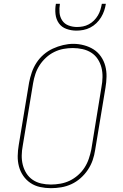

<svg xmlns="http://www.w3.org/2000/svg" viewBox="-20 -975 640 1003"><path d="M246 8Q217 8 189.5 2Q162 -4 139.5 -19Q117 -34 101.5 -56.5Q86 -79 79 -105.5Q72 -132 72.5 -160.5Q73 -189 78 -218L132 -544Q137 -570 146 -596.5Q155 -623 170.5 -647Q186 -671 208 -690Q230 -709 256 -721Q282 -733 309.5 -739.5Q337 -746 363 -746Q391 -746 419 -738.5Q447 -731 469.5 -716.5Q492 -702 507.5 -679.5Q523 -657 530 -630.5Q537 -604 536.5 -575Q536 -546 531 -517L477 -191Q473 -164 464 -138Q455 -112 439 -88Q423 -64 401 -44.5Q379 -25 353 -13Q327 -1 299.5 3.5Q272 8 246 8ZM246 -11Q270 -11 295.5 -15.5Q321 -20 344 -31Q367 -42 387.5 -60Q408 -78 422 -100Q436 -122 444 -146Q452 -170 457 -194L510 -520Q515 -546 515.5 -572Q516 -598 510 -622Q504 -646 490.5 -666.5Q477 -687 456.5 -700Q436 -713 411 -718.5Q386 -724 360 -724Q336 -724 311.5 -719.5Q287 -715 263.5 -703.5Q240 -692 220.5 -674Q201 -656 187 -634.5Q173 -613 165 -589Q157 -565 153 -541L99 -215Q94 -189 93.5 -163.5Q93 -138 99 -114Q105 -90 118 -69.5Q131 -49 151 -35.5Q171 -22 195.5 -16.5Q220 -11 246 -11ZM379 -815Q352 -815 327 -824Q302 -833 287.5 -853.5Q273 -874 270 -901Q267 -928 272 -955H293Q289 -932 291 -909Q293 -886 305 -868Q317 -850 338 -842Q359 -834 382 -834Q398 -834 413.5 -837Q429 -840 444 -848Q459 -856 471 -868Q483 -880 491.5 -894.5Q500 -909 504.5 -924Q509 -939 512 -955H533Q530 -936 524 -918.5Q518 -901 508 -884.5Q498 -868 483.5 -854Q469 -840 451.5 -831Q434 -822 415.5 -818.5Q397 -815 379 -815Z"/></svg>

Font: Iosevka Etoile Thin Oblique
Style: Regular
Weight: 100
Italic angle: -9°
Designer: Belleve Invis
Foundry: Belleve Invis
Version: Version 15.5.2; ttfautohint (v1.8.4)